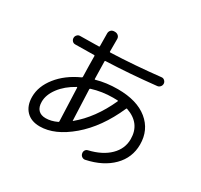

<svg xmlns="http://www.w3.org/2000/svg" viewBox="-171 -1024 1342 1284"><g transform="rotate(30 500.0 -382.0)"><path d="M333 -355.5Q261.7 -316.4 220.7 -261.7Q179.7 -207 179.7 -153.3Q179.7 -112.3 199.7 -91.3Q219.7 -70.3 256.8 -70.3Q298.8 -70.3 343.8 -91.8Q347.7 -92.8 347.7 -98.6Q343.8 -177.7 337.9 -350.6Q337.9 -358.4 333 -355.5ZM418 -390.6Q413.1 -388.7 413.1 -383.8Q415 -314.5 422.9 -147.5Q422.9 -146.5 423.8 -145.5Q424.8 -144.5 425.8 -146.5Q543 -243.2 618.2 -409.2Q620.1 -414.1 615.2 -414.1Q604.5 -415 580.1 -415Q496.1 -415 418 -390.6ZM250 -2.9Q182.6 -2.9 145 -42.5Q107.4 -82 107.4 -150.4Q107.4 -230.5 167 -305.7Q226.6 -380.9 330.1 -427.7Q335 -429.7 335 -435.5Q334 -461.9 333 -515.1Q332 -568.4 332 -593.8Q332 -598.6 327.1 -598.6Q233.4 -596.7 181.6 -596.7Q168 -596.7 159.2 -606.4Q150.4 -616.2 150.4 -628.9Q150.4 -642.6 159.7 -652.3Q168.9 -662.1 181.6 -662.1Q232.4 -662.1 325.2 -664.1Q331.1 -664.1 331.1 -668.9Q331.1 -685.5 330.6 -718.8Q330.1 -752 330.1 -767.6Q330.1 -782.2 339.8 -792.5Q349.6 -802.7 365.2 -802.7H371.1Q385.7 -802.7 396.5 -793Q407.2 -783.2 407.2 -767.6V-670.9Q407.2 -667 413.1 -667Q594.7 -673.8 791 -695.3Q804.7 -697.3 814.9 -688Q825.2 -678.7 826.2 -666Q827.1 -652.3 817.9 -641.6Q808.6 -630.9 795.9 -629.9Q595.7 -608.4 413.1 -601.6Q408.2 -601.6 408.2 -596.7L411.1 -461.9Q411.1 -460 413.1 -459Q415 -458 416 -459Q491.2 -480.5 580.1 -480.5Q727.5 -480.5 810.1 -413.1Q892.6 -345.7 892.6 -233.4Q892.6 -131.8 821.3 -60.1Q750 11.7 626 38.1Q613.3 41 601.6 33.7Q589.8 26.4 586.9 11.7Q584 -1 590.3 -12.2Q596.7 -23.4 610.4 -26.4Q709 -49.8 764.6 -104.5Q820.3 -159.2 820.3 -233.4Q820.3 -355.5 697.3 -397.5Q693.4 -399.4 691.4 -393.6Q611.3 -211.9 488.3 -107.4Q365.2 -2.9 250 -2.9Z"/></g></svg>

Font: Rounded-L Mgen+ 2m regular
Style: Regular
Weight: 400
Designer: [Source Han Sans]
Ryoko NISHIZUKA  (kana & ideographs); Paul D. Hunt (Latin, Greek & Cyrillic); Wenlong ZHANG  (bopomofo
Version: Version 1.059.20150602